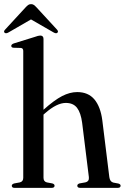

<svg xmlns="http://www.w3.org/2000/svg" viewBox="-24 -909 607 929"><path d="M186.5 -720.5V-378Q238.5 -424.5 276.2 -444Q314 -463.5 349.5 -463.5Q403 -463.5 432.8 -428Q462.5 -392.5 471 -327L505 -52Q508 -29.5 524.5 -25.5L548.5 -21Q559.5 -18 559.5 -10.5Q559.5 0 545.5 0H364.5Q350 0 350 -10.5Q350 -18 360.5 -21.5L388.5 -26.5Q408.5 -31 406 -52L373.5 -314.5Q367 -363.5 348.8 -387.2Q330.5 -411 294.5 -411Q251 -411 194.5 -361.5L186.5 -354.5V-49Q186.5 -30.5 202.5 -26.5L229 -21.5Q240 -18.5 240 -10.5Q240 0 225.5 0H46.5Q33 0 33 -10.5Q33 -18 45 -21.5L72 -26.5Q88.5 -30.5 88.5 -48.5V-662.5Q88.5 -676 77 -677L41 -678Q30.5 -679 30.5 -687Q30.5 -694.5 43 -699L143 -730Q162 -737 170.5 -737Q186.5 -737 186.5 -720.5ZM253 -750Q247 -745.5 235.5 -752L126 -815L17 -752Q5.5 -745.5 -1 -750Q-8.5 -756 0.5 -765.5L99.5 -873Q106.5 -880.5 112.2 -884.8Q118 -889 126.5 -889Q134.5 -889 140.2 -884.8Q146 -880.5 153 -873L252 -765.5Q260.5 -756 253 -750Z"/></svg>

Font: Fraunces 72pt
Style: Regular
Weight: 400
Version: Version 1.000;[0bf87f6ff]